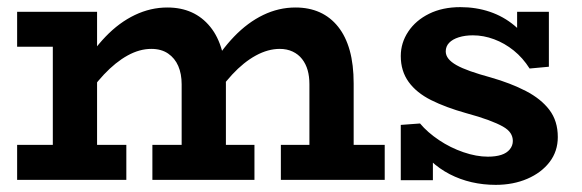

<svg xmlns="http://www.w3.org/2000/svg" viewBox="-20 -504 1631 538"><path d="M28 -373V-471H214V-373ZM128 -31V-471H252V-31ZM28 0V-98H334V0ZM489 -31V-268Q489 -297 479.5 -319Q470 -341 451 -354Q432 -367 404 -367Q371 -367 337.5 -348.5Q304 -330 271 -295Q238 -260 207 -209V-308Q238 -362 276 -401.5Q314 -441 358 -462Q402 -483 449 -483Q487 -483 517 -469.5Q547 -456 569 -429Q591 -402 602 -362.5Q613 -323 613 -270V-31ZM407 0V-98H693V0ZM847 -31V-268Q847 -290 842 -307.5Q837 -325 826.5 -338.5Q816 -352 800 -359.5Q784 -367 764 -367Q731 -367 697 -348.5Q663 -330 630.5 -295Q598 -260 567 -209V-308Q598 -362 636 -401.5Q674 -441 717.5 -462Q761 -483 808 -483Q846 -483 876 -469.5Q906 -456 927.5 -429Q949 -402 960 -362.5Q971 -323 971 -270V-31ZM767 0V-98H1058V0Z M1369 14Q1334 14 1301.5 6.5Q1269 -1 1240 -16Q1211 -31 1187 -53.5Q1163 -76 1145 -105L1193 -106V1H1103V-154L1157 -158Q1178 -133 1210 -111.5Q1242 -90 1278.5 -77.5Q1315 -65 1347 -65Q1369 -65 1384.5 -70Q1400 -75 1408.5 -85.5Q1417 -96 1417 -109Q1417 -121 1410.5 -131Q1404 -141 1389 -149.5Q1374 -158 1348.5 -167.5Q1323 -177 1286 -187Q1229 -203 1188 -223.5Q1147 -244 1125 -274.5Q1103 -305 1103 -347Q1103 -384 1124 -415.5Q1145 -447 1182.5 -465.5Q1220 -484 1270 -484Q1314 -484 1352.5 -471Q1391 -458 1422 -432Q1453 -406 1474 -367L1429 -365V-471H1518V-317L1464 -312Q1445 -342 1419.5 -362.5Q1394 -383 1364.5 -394Q1335 -405 1305 -405Q1283 -405 1265.5 -399.5Q1248 -394 1238.5 -384Q1229 -374 1229 -360Q1229 -349 1236.5 -339.5Q1244 -330 1259 -321.5Q1274 -313 1298 -304.5Q1322 -296 1355 -287Q1411 -271 1453.5 -249Q1496 -227 1519.5 -196Q1543 -165 1543 -120Q1543 -80 1520 -50Q1497 -20 1457.5 -3Q1418 14 1369 14Z"/></svg>

Font: BioRhyme ExtraBold
Style: Bold
Weight: 700
Version: Version 1.600;gftools[0.9.33]